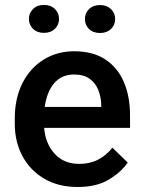

<svg xmlns="http://www.w3.org/2000/svg" viewBox="-20 -745 576 775"><path d="M293.5 9.8Q215.3 9.8 158.2 -23.9Q101.1 -57.6 70.3 -115.5Q39.6 -173.3 39.6 -246.1V-265.6Q39.6 -348.6 70.8 -409.9Q102.1 -471.2 156.5 -504.6Q210.9 -538.1 279.3 -538.1Q355 -538.1 405 -505.1Q455.1 -472.2 480 -413.8Q504.9 -355.5 504.9 -279.3V-229H158.2Q163.1 -166 200.2 -124.8Q237.3 -83.5 300.3 -83.5Q342.8 -83.5 376 -100.6Q409.2 -117.7 433.6 -148.9L495.6 -88.9Q470.2 -51.3 420.4 -20.8Q370.6 9.8 293.5 9.8ZM278.8 -444.3Q229 -444.3 199 -409.4Q168.9 -374.5 160.6 -313.5H388.7V-322.8Q387.7 -354.5 376.5 -382.3Q365.2 -410.2 341.6 -427.2Q317.9 -444.3 278.8 -444.3ZM96.7 -668.5Q96.7 -692.4 113.3 -708.7Q129.9 -725.1 157.2 -725.1Q185.1 -725.1 201.7 -708.7Q218.3 -692.4 218.3 -668.5Q218.3 -645 201.7 -628.7Q185.1 -612.3 157.2 -612.3Q129.9 -612.3 113.3 -628.7Q96.7 -645 96.7 -668.5ZM322.8 -668Q322.8 -691.9 339.4 -708.3Q356 -724.6 383.8 -724.6Q411.1 -724.6 428 -708.3Q444.8 -691.9 444.8 -668Q444.8 -644 428 -627.9Q411.1 -611.8 383.8 -611.8Q356 -611.8 339.4 -627.9Q322.8 -644 322.8 -668Z"/></svg>

Font: Vazirmatn RD UI Medium
Style: Regular
Weight: 500
Designer: Saber Rastikerdar
Foundry: Saber Rastikerdar
Version: Version 33.003